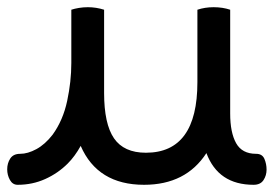

<svg xmlns="http://www.w3.org/2000/svg" viewBox="-57 -499 760 533"><path d="M-1 -72Q20 -72 44 -85Q68 -98 89 -125Q118 -165 129.5 -219Q141 -273 141 -324V-472Q150 -475 162 -477Q174 -479 187 -479Q210 -479 232 -472V-241Q232 -155 259.5 -115Q287 -75 348 -75Q491 -75 491 -271V-472Q512 -479 536 -479Q561 -479 582 -472V-184Q582 -131 598.5 -101.5Q615 -72 654 -72Q671 -72 677 -58Q683 -44 683 -28Q683 -12 674.5 1Q666 14 647 14Q549 14 516 -74Q459 14 343 14Q214 14 167 -94Q151 -65 131 -45Q104 -18 68.5 -2Q33 14 -8 14Q-22 14 -29.5 0.5Q-37 -13 -37 -29Q-37 -46 -28.5 -59Q-20 -72 -1 -72Z"/></svg>

Font: Borel
Style: Regular
Weight: 400
Designer: Rosalie Wagner
Foundry: ANRT
Version: Version 1.007; ttfautohint (v1.8.4.7-5d5b)